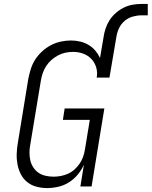

<svg xmlns="http://www.w3.org/2000/svg" viewBox="-20 -949 772 977"><path d="M220 8Q192 8 165.5 1Q139 -6 118.5 -22.5Q98 -39 86 -62.5Q74 -86 69 -112.5Q64 -139 65 -167Q66 -195 71 -223L124 -548Q129 -573 137 -598.5Q145 -624 159.5 -646.5Q174 -669 195 -688Q216 -707 240 -719.5Q264 -732 290 -737.5Q316 -743 341 -743Q365 -743 388 -737.5Q411 -732 430.5 -720.5Q450 -709 464.5 -692Q479 -675 489 -654L507 -760Q510 -782 517.5 -804.5Q525 -827 538 -847Q551 -867 570 -883.5Q589 -900 610.5 -910.5Q632 -921 655 -925Q678 -929 701 -929H732V-871H700Q678 -871 655 -864.5Q632 -858 613.5 -842Q595 -826 585 -804Q575 -782 572 -760L537 -554H472Q477 -581 469.5 -606Q462 -631 445 -649Q428 -667 403.5 -676Q379 -685 352 -685Q333 -685 313.5 -681Q294 -677 276 -667.5Q258 -658 242 -644Q226 -630 215 -613Q204 -596 197.5 -577Q191 -558 188 -539L134 -213Q130 -192 130 -171.5Q130 -151 134.5 -132Q139 -113 150 -96.5Q161 -80 176.5 -69.5Q192 -59 212 -54.5Q232 -50 253 -50Q271 -50 289.5 -53.5Q308 -57 326 -65Q344 -73 359 -86.5Q374 -100 385 -116Q396 -132 402.5 -150Q409 -168 412 -187L437 -339H300L309 -397H511L446 0H389L407 -111Q395 -84 375.5 -60.5Q356 -37 330.5 -21Q305 -5 276 1.5Q247 8 220 8Z"/></svg>

Font: Iosevka Etoile Light
Style: Italic
Weight: 300
Italic angle: -9°
Designer: Belleve Invis
Foundry: Belleve Invis
Version: Version 22.1.2; ttfautohint (v1.8.4)